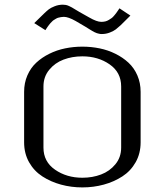

<svg xmlns="http://www.w3.org/2000/svg" viewBox="-20 -794 707 824"><path d="M346.7 -679.2 304.2 -704.1Q272.9 -721.7 253.9 -721.7Q247.6 -721.7 241.2 -720.5Q234.9 -719.2 230 -718Q225.1 -716.8 219.7 -713.4Q214.4 -710 210.9 -708Q207.5 -706.1 202.9 -701.2Q198.2 -696.3 196 -694.1Q193.8 -691.9 189.7 -686.3Q185.5 -680.7 184.3 -679Q183.1 -677.2 179.2 -671.4Q175.3 -665.5 174.8 -664.6L127 -694.8L169.4 -736.3Q181.2 -747.6 189.7 -754.2Q198.2 -760.7 214.8 -767.3Q231.4 -773.9 250 -773.9Q256.8 -773.9 262.9 -772.7Q269 -771.5 276.4 -768.1Q283.7 -764.6 288.6 -762Q293.5 -759.3 303.7 -752.9Q314 -746.6 320.8 -742.7L363.3 -718.8Q395.5 -700.2 414.6 -700.2Q423.8 -700.2 431.9 -702.1Q439.9 -704.1 447 -708.5Q454.1 -712.9 459 -716.3Q463.9 -719.7 469.7 -726.8Q475.6 -733.9 478.3 -737.3Q481 -740.7 486.3 -748.8Q491.7 -756.8 492.7 -758.3L539.6 -727.1L497.6 -685.5Q485.8 -674.8 477.1 -668Q468.3 -661.1 451.7 -654.5Q435.1 -647.9 416.5 -647.9Q410.6 -647.9 405.3 -649.2Q399.9 -650.4 395.8 -651.6Q391.6 -652.8 385 -656.2Q378.4 -659.7 374.8 -661.9Q371.1 -664.1 361.6 -669.9Q352.1 -675.8 346.7 -679.2ZM166.5 -160.6Q166.5 -100.1 216.3 -65.7Q266.1 -31.2 333.5 -31.2Q377 -31.2 413.8 -45.2Q450.7 -59.1 475.3 -89.1Q500 -119.1 500 -160.6V-422.9Q500 -483.4 450.4 -517.8Q400.9 -552.2 333.5 -552.2Q290 -552.2 252.9 -538.3Q215.8 -524.4 191.2 -494.4Q166.5 -464.4 166.5 -422.9ZM83.5 -183.1V-399.9Q83.5 -438 97.4 -470.2Q111.3 -502.4 135.5 -524.9Q159.7 -547.4 191.7 -563.2Q223.6 -579.1 259.5 -586.4Q295.4 -593.8 333.5 -593.8Q371.6 -593.8 407.5 -586.4Q443.4 -579.1 475.3 -563.2Q507.3 -547.4 531.5 -524.9Q555.7 -502.4 569.6 -470.2Q583.5 -438 583.5 -399.9V-183.1Q583.5 -135.7 562.3 -97.9Q541 -60.1 505.1 -36.9Q469.2 -13.7 425.3 -1.7Q381.3 10.3 333.5 10.3Q285.6 10.3 241.7 -1.7Q197.8 -13.7 161.9 -36.9Q126 -60.1 104.7 -97.9Q83.5 -135.7 83.5 -183.1Z"/></svg>

Font: Resagnicto
Style: Regular
Weight: 500
Version: Version 0.9991